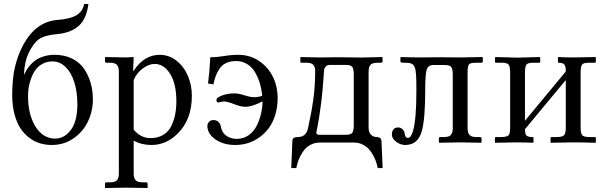

<svg xmlns="http://www.w3.org/2000/svg" viewBox="-20 -718 3058 967"><path d="M41.5 -238.3Q41.5 -321.8 55.2 -379.9Q68.8 -438 94.7 -487.3Q158.7 -609.4 270 -617.7Q333 -622.6 364.7 -641.1Q396.5 -659.7 403.8 -697.8H425.3Q415.5 -622.1 376.2 -587.4Q336.9 -552.7 268.6 -546.4Q203.6 -540.5 175.3 -520Q147 -499.5 123.5 -449.2Q103 -405.8 100.6 -341.3Q107.9 -356 115.5 -368.2Q123 -380.4 136.5 -394.8Q149.9 -409.2 165.5 -418.9Q181.2 -428.7 204.3 -435.3Q227.5 -441.9 254.9 -441.9Q305.7 -441.9 344.2 -422.4Q382.8 -402.8 404.5 -369.9Q426.3 -336.9 437 -298.8Q447.8 -260.7 447.8 -218.3Q447.8 -157.7 422.6 -105.5Q397.5 -53.2 349.4 -20.5Q301.3 12.2 240.2 12.2Q210 12.2 181.9 3.9Q153.8 -4.4 127.9 -23.7Q102.1 -43 83.3 -71.3Q64.5 -99.6 53 -142.6Q41.5 -185.5 41.5 -238.3ZM244.1 -408.7Q214.8 -408.7 192.1 -395.5Q169.4 -382.3 156.5 -362.8Q143.6 -343.3 135 -318.4Q126.5 -293.5 123.8 -273.2Q121.1 -252.9 121.1 -234.9Q121.1 -140.6 158.9 -80.3Q196.8 -20 258.3 -20Q303.7 -20 336.7 -63.2Q369.6 -106.4 369.6 -193.8Q369.6 -253.9 354.7 -302.5Q339.8 -351.1 311 -379.9Q282.2 -408.7 244.1 -408.7Z M653.3 -314.5V-64.9Q689 -22.5 737.3 -22.5Q775.4 -22.5 802.2 -38.8Q829.1 -55.2 842.8 -83.5Q856.4 -111.8 862.3 -142.1Q868.2 -172.4 868.2 -208.5Q868.2 -295.9 836.9 -345.9Q805.7 -396 758.3 -396Q730.5 -396 699.7 -373.8Q668.9 -351.6 653.3 -314.5ZM653.3 -428.7 650.4 -361.8H653.3Q705.6 -441.9 784.7 -441.9Q831.5 -441.9 869.1 -412.1Q906.7 -382.3 926.5 -335.4Q946.3 -288.6 946.3 -235.4Q946.3 -116.7 876 -46.4Q817.4 12.2 743.2 12.2Q692.9 12.2 653.3 -9.8V156.2Q653.3 178.7 663.1 189.5Q672.9 200.2 696.3 200.2H715.3Q723.6 200.2 723.6 208.5V227.1L721.7 229Q653.3 227.1 614.3 227.1L510.7 229L508.8 227.1V208.5Q508.8 200.2 516.6 200.2H535.6Q559.6 200.2 569.1 189.5Q578.6 178.7 578.6 156.2V-357.9Q578.6 -380.4 569.1 -391.1Q559.6 -401.9 535.6 -401.9H516.6Q508.8 -401.9 508.8 -410.2V-428.7L510.7 -430.7Q578.6 -428.7 614.3 -428.7L651.4 -430.7Z M1300.8 -235.8Q1297.9 -266.1 1289.8 -294.7Q1281.7 -323.2 1266.8 -350.3Q1252 -377.4 1226.8 -394Q1201.7 -410.6 1169.9 -410.6Q1141.1 -410.6 1120.4 -401.4Q1099.6 -392.1 1086.9 -373.8Q1074.2 -355.5 1067.4 -337.4Q1060.5 -319.3 1054.7 -293L1027.8 -297.4Q1035.6 -356.9 1039.1 -429.7Q1073.7 -429.7 1108.9 -435.8Q1144 -441.9 1180.2 -441.9Q1239.3 -441.9 1285.4 -410.4Q1331.5 -378.9 1355 -330.1Q1378.4 -281.2 1378.4 -225.1Q1378.4 -179.2 1366.5 -140.1Q1354.5 -101.1 1334.2 -73.5Q1314 -45.9 1286.6 -26.4Q1259.3 -6.8 1228.8 2.7Q1198.2 12.2 1166 12.2Q1105 12.2 1064.7 -16.1Q1024.4 -44.4 1024.4 -84.5Q1024.4 -95.2 1033 -104.2Q1041.5 -113.3 1054.7 -113.3Q1086.9 -113.3 1093.3 -76.2Q1097.7 -50.8 1119.4 -34.7Q1141.1 -18.6 1172.4 -18.6Q1206.1 -18.6 1232.2 -36.9Q1258.3 -55.2 1272.7 -84.5Q1287.1 -113.8 1294.7 -145.3Q1302.2 -176.8 1302.2 -207.5Q1251 -180.2 1215.3 -180.2Q1192.4 -180.2 1158.4 -193.6Q1124.5 -207 1107.9 -207Q1101.1 -207 1091.1 -204.3Q1081.1 -201.7 1078.1 -201.7Q1070.3 -201.7 1070.3 -215.3Q1070.3 -226.6 1098.6 -237.1Q1127 -247.6 1159.2 -247.6Q1182.1 -247.6 1211.4 -238Q1240.7 -228.5 1259.3 -228.5Q1281.2 -228.5 1300.8 -235.8Z M1573.2 -50.8Q1573.2 -45.4 1576.2 -42.7Q1579.1 -40 1582.5 -39.6Q1585.9 -39.1 1592.3 -39.1H1721.7Q1747.6 -39.1 1754.6 -49.6Q1761.7 -60.1 1761.7 -87.9V-342.3Q1761.7 -370.1 1754.6 -380.6Q1747.6 -391.1 1721.2 -391.1H1640.6Q1629.9 -391.1 1623 -385Q1616.2 -378.9 1614.5 -373.8Q1612.8 -368.7 1612.3 -364.7Q1606 -264.2 1596.2 -189.9Q1586.4 -115.7 1579.8 -85Q1573.2 -54.2 1573.2 -50.8ZM1590.3 0Q1566.4 0 1546.6 10Q1526.9 20 1514.9 33.9Q1502.9 47.9 1493.2 67.1Q1483.4 86.4 1479.2 100.3Q1475.1 114.3 1472.2 128.4H1446.8L1452.6 -7.8Q1453.1 -20 1460.4 -23.9Q1467.8 -27.8 1480.5 -27.8Q1520.5 -27.8 1530.8 -70.3Q1548.3 -148.4 1557.9 -216.3Q1567.4 -284.2 1567.4 -365.2Q1567.4 -378.9 1558.6 -390.4Q1549.8 -401.9 1525.9 -401.9H1499Q1492.7 -401.9 1492.7 -406.7V-428.7L1495.6 -430.7Q1573.7 -428.7 1590.3 -428.7Q1597.7 -428.7 1630.1 -429.2Q1662.6 -429.7 1683.6 -429.7Q1705.6 -429.7 1742.7 -429Q1779.8 -428.2 1799.3 -428.2L1905.3 -430.7L1906.7 -428.7V-409.2Q1906.7 -406.2 1904.3 -404.1Q1901.9 -401.9 1898.9 -401.9H1882.3Q1855.5 -401.9 1845.9 -391.6Q1836.4 -381.3 1836.4 -355V-75.7Q1836.4 -50.8 1848.6 -39.3Q1860.8 -27.8 1876.5 -27.8Q1900.4 -27.8 1901.4 -6.8L1907.2 128.4H1882.3Q1879.4 113.8 1874.8 99.1Q1870.1 84.5 1860.4 65.9Q1850.6 47.4 1838.1 33.4Q1825.7 19.5 1805.9 9.8Q1786.1 0 1762.7 0Z M2034.2 -23.4Q2049.8 -23.4 2060.1 -58.1Q2077.1 -117.2 2077.1 -258.8Q2077.1 -286.6 2076.9 -303.2Q2076.7 -319.8 2075.7 -336.9Q2074.7 -354 2073.2 -362.5Q2071.8 -371.1 2068.4 -379.6Q2064.9 -388.2 2061.3 -391.6Q2057.6 -395 2050.8 -397.9Q2043.9 -400.9 2036.6 -401.4Q2029.3 -401.9 2018.1 -401.9Q2004.4 -401.9 2000.5 -403.3Q1996.6 -404.8 1996.6 -411.1V-428.7L1999.5 -430.7Q2062.5 -428.7 2103 -428.7L2189 -429.7Q2255.4 -428.7 2297.9 -428.7L2409.2 -430.7L2411.6 -428.7V-409.2Q2411.6 -401.9 2403.8 -401.9H2375.5Q2348.6 -401.9 2341.8 -393.3Q2335 -384.8 2335 -355.5V-71.8Q2335 -49.3 2344.5 -38.6Q2354 -27.8 2377.9 -27.8H2397Q2405.3 -27.8 2405.3 -19.5V-1L2403.3 1Q2335 -1 2295.9 -1L2192.4 1L2190.4 -1V-19.5Q2190.4 -27.8 2198.2 -27.8H2217.3Q2241.2 -27.8 2250.7 -38.6Q2260.3 -49.3 2260.3 -71.8V-341.8Q2260.3 -370.1 2252.9 -380.4Q2245.6 -390.6 2219.7 -390.6H2163.1Q2135.7 -390.6 2128.7 -366.2Q2121.6 -341.8 2121.6 -266.1Q2121.6 -120.6 2105 -59.6Q2085.4 12.2 2021.5 12.2Q1996.6 12.2 1975.1 -4.2Q1953.6 -20.5 1953.6 -40Q1953.6 -55.7 1961.7 -65.9Q1969.7 -76.2 1984.9 -76.2Q1997.6 -76.2 2007.3 -66.9Q2017.1 -57.6 2018.1 -45.9Q2020.5 -23.4 2034.2 -23.4Z M2584.5 -427.7 2698.7 -430.7 2700.7 -428.7V-407.7Q2700.7 -401.9 2694.8 -401.9H2664.6Q2637.7 -401.9 2630.9 -392.1Q2624 -382.3 2624 -349.6V-109.9L2829.6 -357.9Q2829.6 -369.1 2828.9 -375.2Q2828.1 -381.3 2825 -388.4Q2821.8 -395.5 2814.5 -398.7Q2807.1 -401.9 2795.4 -401.9Q2790 -401.9 2790 -406.7V-428.7L2791.5 -430.7Q2835.9 -428.7 2864.7 -428.7L2979.5 -430.7L2981 -428.7V-407.7Q2981 -401.9 2975.1 -401.9H2944.8Q2918 -401.9 2911.1 -392.3Q2904.3 -382.8 2904.3 -350.1V-77.1Q2904.3 -47.9 2911.6 -38.1Q2918.9 -28.3 2944.8 -27.8H2975.1Q2981 -27.8 2981 -22.5V-1L2979.5 1Q2909.7 -1 2864.7 -1L2752.9 1V-1V-22.9Q2752.9 -27.8 2758.3 -27.8H2789.1Q2815.4 -28.8 2822.5 -38.8Q2829.6 -48.8 2829.6 -77.1V-314.9L2624 -67.4V-65.4Q2624 -44.4 2630.9 -36.1Q2637.7 -27.8 2661.1 -27.8Q2667 -27.8 2667 -22.5V-1L2665.5 1Q2616.2 -1 2584.5 -1L2474.1 1L2472.7 -1V-22.9Q2472.7 -27.8 2478 -27.8H2508.8Q2535.6 -28.8 2542.5 -38.1Q2549.3 -47.4 2549.3 -75.2V-348.6Q2549.3 -381.8 2542.2 -391.8Q2535.2 -401.9 2508.8 -401.9H2478.5Q2473.1 -401.9 2473.1 -406.7V-428.7L2475.6 -430.7Z"/></svg>

Font: Libertinage
Style: b
Weight: 400
Designer: OSP
Foundry: OSP
Version: Version 1.0; 2008; OFL relea